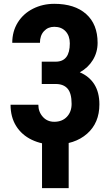

<svg xmlns="http://www.w3.org/2000/svg" viewBox="-20 -740 582 995"><path d="M341.8 -515.1Q341.8 -554.2 320.1 -577.6Q298.3 -601.1 261.2 -601.1Q228.5 -601.1 207.8 -578.4Q187 -555.7 187 -518.1H43.5Q43.5 -577.1 72 -623.3Q100.6 -669.4 150.9 -694.8Q201.2 -720.2 261.2 -720.2Q367.2 -720.2 426.5 -667.2Q485.8 -614.3 485.8 -518.1Q485.8 -469.2 461.2 -429Q436.5 -388.7 393.6 -365.2Q442.4 -344.7 468.8 -303Q495.1 -261.2 495.1 -199.2Q495.1 -103 431.2 -46.9Q367.2 9.3 261.2 9.3Q196.8 9.3 144.8 -15.6Q92.8 -40.5 63.7 -86.9Q34.7 -133.3 34.7 -197.3H178.7Q178.7 -160.6 201.7 -134.8Q224.6 -108.9 261.2 -108.9Q302.2 -108.9 326.7 -134.8Q351.1 -160.6 351.1 -201.7Q351.1 -256.8 330.1 -280.8Q309.1 -304.7 269 -304.7H196.3V-420.4H269.5Q341.8 -420.9 341.8 -515.1ZM335.9 234.9H197.8V-40.5H335.9Z"/></svg>

Font: MAUL Condensed Bold
Style: Condensed Bold
Weight: 700
Designer: MAUL
Version: Version 1.0; 2020; ttfautohint (v1.8.3)